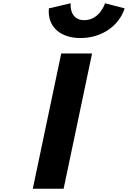

<svg xmlns="http://www.w3.org/2000/svg" viewBox="-20 -1151 780 1171"><path d="M620.8 -1131C620.8 -1131 588.2 -1028 494.2 -1028C400.2 -1028 410.8 -1131 410.8 -1131L278.3 -1100C267.8 -993 342.2 -919 471.2 -919C600.2 -919 705.8 -993 740.3 -1100ZM541.5 -825H353.5L180 0H368Z"/></svg>

Font: Hussar
Style: BdOblTwo
Weight: 700
Foundry: Cannot Into Space Fonts
Version: Version 2.00